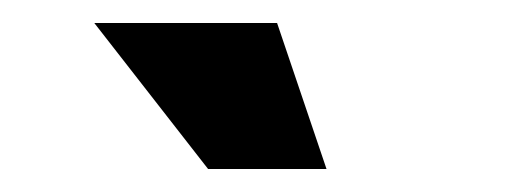

<svg xmlns="http://www.w3.org/2000/svg" viewBox="-20 -721 440 167"><path d="M62 -701H221L264 -574H161Z"/></svg>

Font: Mozilla Headline BETA
Style: Bold
Weight: 700
Designer: Studio DRAMA
Foundry: Studio DRAMA
Version: Version 0.100